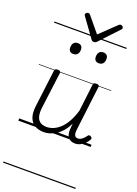

<svg xmlns="http://www.w3.org/2000/svg" viewBox="-250 -1143 1146 1611"><g transform="rotate(20 323.0 -337.5)"><path d="M231 18Q186 18 152 -1.5Q118 -21 103 -62Q88 -103 96 -166L137 -495Q139 -506 145 -510.5Q151 -515 164 -515Q179 -515 185.5 -510Q192 -505 191 -494L149 -167Q144 -124 151.5 -93.5Q159 -63 181 -47Q203 -31 240 -31Q270 -31 300 -43.5Q330 -56 358.5 -82.5Q387 -109 411 -151.5Q435 -194 453 -254L482 -496Q483 -507 489.5 -511Q496 -515 510 -515Q524 -515 530.5 -510.5Q537 -506 535 -495L487 -100Q484 -78 486 -62Q488 -46 496.5 -38Q505 -30 520 -30Q533 -30 545 -36.5Q557 -43 568.5 -54.5Q580 -66 590 -80Q595 -87 602 -88Q609 -89 618 -83Q626 -78 627.5 -70.5Q629 -63 624 -57Q613 -37 595.5 -20Q578 -3 557 7.5Q536 18 511 18Q490 18 474.5 11Q459 4 449 -9Q439 -22 435 -41Q431 -60 433 -84L437 -133Q417 -90 391.5 -61Q366 -32 338.5 -14.5Q311 3 283.5 10.5Q256 18 231 18ZM241 -683Q221 -683 210 -694Q199 -705 199 -727Q199 -752 211 -767Q223 -782 248 -782Q268 -782 279 -771Q290 -760 290 -737Q290 -713 277.5 -698Q265 -683 241 -683ZM469 -683Q449 -683 438 -694Q427 -705 427 -727Q427 -752 439 -767Q451 -782 476 -782Q496 -782 507 -771Q518 -760 518 -737Q518 -713 505.5 -698Q493 -683 469 -683ZM534 -1050Q542 -1050 549.5 -1043.5Q557 -1037 557 -1028Q557 -1024 555.5 -1021Q554 -1018 550 -1014L396 -850Q390 -843 384 -840Q378 -837 369 -837Q360 -837 354.5 -840Q349 -843 344 -850L225 -1015Q222 -1019 220.5 -1022.5Q219 -1026 219 -1029Q219 -1038 227.5 -1044Q236 -1050 243 -1050Q249 -1050 253 -1048Q257 -1046 260 -1042L373 -905L516 -1042Q521 -1046 525 -1048Q529 -1050 534 -1050ZM0 365H646V375H0ZM0 -20H646V0H0ZM0 -505H646V-500H0ZM0 -885H646V-875H0Z"/></g></svg>

Font: Playwrite GB J Guides
Style: Italic
Weight: 400
Italic angle: -7.01216°
Designer: Veronika Burian, José Scaglione
Foundry: TypeTogether
Version: Version 1.003